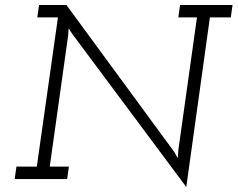

<svg xmlns="http://www.w3.org/2000/svg" viewBox="-20 -720 955 772"><path d="M729 32 824 -650H908L915 -700H704L697 -650H772L697 -116L695 -84L680 -110L247 -700H137L130 -650H213L128 -50H46L39 0H250L257 -50H180L254 -577L256 -606L271 -583Z"/></svg>

Font: Josefin Slab Thin Medium
Style: Italic
Weight: 500
Italic angle: -12°
Version: Version 2.000